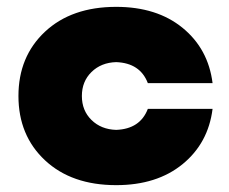

<svg xmlns="http://www.w3.org/2000/svg" viewBox="-20 -530 669 560"><path d="M318.8 10Q188.8 10 111.2 -62.5Q33.8 -135 33.8 -250Q33.8 -365 111.2 -437.5Q188.8 -510 318.8 -510Q437.5 -510 512.5 -448.8Q587.5 -387.5 600 -287.5H411.2Q388.8 -346.2 318.8 -348.8Q275 -347.5 246.9 -320Q218.8 -292.5 218.8 -250Q218.8 -207.5 246.9 -180Q275 -152.5 318.8 -151.2Q388.8 -153.8 411.2 -212.5H600Q587.5 -112.5 512.5 -51.2Q437.5 10 318.8 10Z"/></svg>

Font: Now Alt Black
Style: Regular
Weight: 900
Designer: Alfredo Marco Pradil
Foundry: Alfredo Marco Pradil
Version: Version 1.002;PS 001.002;hotconv 1.0.88;makeotf.lib2.5.64775